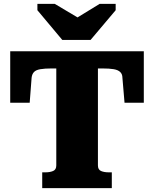

<svg xmlns="http://www.w3.org/2000/svg" viewBox="-20 -976 800 996"><path d="M303 -769H450L580 -923V-956H497L337 -858L427 -859L264 -956H174V-923ZM272 -118V-621H250Q212 -621 189 -617Q166 -613 156 -602Q146 -591 144 -573L134 -443H33V-710H726V-443H626L615 -573Q615 -591 604 -602Q593 -613 570.5 -617Q548 -621 509 -621H488V-118Q488 -96 504 -89Q520 -82 544 -82H560V0H199V-82H216Q239 -82 255.5 -89Q272 -96 272 -118Z"/></svg>

Font: Roboto Serif ExtraBold
Style: Regular
Weight: 800
Designer: Greg Gazdowicz
Foundry: Commercial Type
Version: Version 1.008